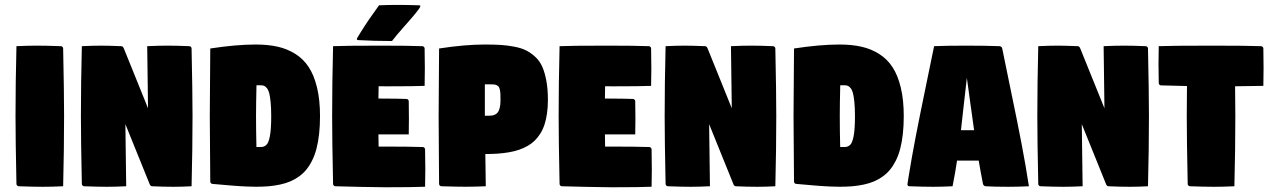

<svg xmlns="http://www.w3.org/2000/svg" viewBox="-20 -779 5305 803"><path d="M44.9 -293Q44.9 -429.7 48.8 -585.9Q95.2 -588.1 134.3 -588.1Q174.6 -588.1 234.4 -585.9Q238.3 -585.9 241.2 -583Q244.1 -580.1 244.1 -576.2Q248 -392.6 248 -293Q248 -156.2 244.1 0Q197.8 2.2 158.7 2.2Q118.4 2.2 58.6 0Q54.7 0 51.8 -2.9Q48.8 -5.9 48.8 -9.8Q44.9 -193.4 44.9 -293Z M318.4 -293Q318.4 -429.7 322.3 -585.9Q368.7 -588.1 402.8 -588.1Q431.9 -588.1 487.3 -585.9Q494.4 -585.7 498 -576.2L599.1 -326.2L595.7 -585.9Q642.3 -588.1 681.2 -588.1Q719.2 -588.1 771.5 -585.9Q775.6 -585.7 778.4 -582.9Q781.2 -580.1 781.2 -576.2Q785.2 -392.6 785.2 -293Q785.2 -156.2 781.2 0Q740.7 2.2 705.6 2.2Q663.8 2.2 616.2 0Q608.9 -0.2 605.5 -9.8L504.4 -259.8L507.8 0Q461.4 2.2 427.2 2.2Q388.7 2.2 332 0Q327.9 -0.2 325.1 -3.1Q322.3 -5.9 322.3 -9.8Q318.4 -193.4 318.4 -293Z M1050.8 -293Q1050.8 -234.9 1052.5 -164.1H1069.1Q1076.4 -164.1 1081.7 -165.6Q1086.9 -167.2 1092.5 -171.6Q1098.1 -176 1101.8 -184.9Q1105.5 -193.8 1108.4 -207.9Q1111.3 -221.9 1112.8 -243.3Q1114.3 -264.6 1114.3 -293.2Q1114.3 -327.1 1111.9 -351.1Q1109.6 -375 1106.1 -388.8Q1102.5 -402.6 1096.3 -410.3Q1090.1 -418 1084.1 -420.2Q1078.1 -422.4 1069.1 -422.4H1052.7Q1050.8 -341.3 1050.8 -293ZM857.4 -293Q857.4 -341.8 858.4 -434.6Q859.4 -527.3 859.4 -576.2Q967.5 -592.8 1049.8 -592.8Q1101.1 -592.8 1141.4 -583.7Q1181.6 -574.7 1215.5 -553.3Q1249.3 -532 1271.5 -497.9Q1293.7 -463.9 1306 -412.5Q1318.4 -361.1 1318.4 -293.2Q1318.4 -252.9 1314.6 -218.9Q1310.8 -184.8 1303.7 -157.5Q1296.6 -130.1 1285.6 -108.2Q1274.7 -86.2 1261.2 -69.7Q1247.8 -53.2 1230.3 -40.8Q1212.9 -28.3 1193.8 -20.3Q1174.8 -12.2 1151.5 -7.2Q1128.2 -2.2 1104.2 -0.1Q1080.3 2 1051.8 2Q1042 2 1030.6 1.6Q1019.3 1.2 1010.7 1Q1002.2 0.7 987.5 -0.2Q972.9 -1.2 966.3 -1.6Q959.7 -2 941.8 -3.5Q923.8 -5.1 919.3 -5.5Q914.8 -5.9 893.6 -7.7Q872.3 -9.5 869.1 -9.8Q865.2 -9.8 862.3 -12.7Q859.4 -15.6 859.4 -19.5Q859.4 -64.7 858.4 -154.1Q857.4 -243.4 857.4 -293Z M1369.1 -293Q1369.1 -429.7 1373 -585.9Q1419.4 -588.1 1575.7 -588.1Q1686.3 -588.1 1746.1 -585.9Q1750 -585.9 1752.9 -583Q1755.9 -580.1 1755.9 -576.2Q1756.8 -516.6 1756.8 -491.7Q1756.8 -453.4 1755.9 -419.9Q1714.6 -418 1600.6 -418Q1580.1 -418 1563.5 -418.2Q1563 -384.5 1562.7 -366.9Q1650.1 -366.5 1679.7 -365.2Q1683.6 -365.2 1686.5 -362.3Q1689.5 -359.4 1689.5 -355.5Q1690.2 -315.4 1690.2 -282Q1690.2 -252 1689.5 -216.8H1562.7Q1563 -199.7 1563.5 -166H1575.2Q1694.8 -166 1748 -164.1Q1752 -164.1 1754.9 -161.1Q1757.8 -158.2 1757.8 -154.3Q1758.8 -94.7 1758.8 -69.8Q1758.8 -31.5 1757.8 2Q1711.4 4.2 1590.3 4.2Q1566.2 4.2 1487.4 2.6Q1408.7 1 1382.8 0Q1378.9 0 1376 -2.9Q1373 -5.9 1373 -9.8Q1369.1 -193.4 1369.1 -293ZM1489.7 -646Q1520 -694.8 1565.2 -756.8Q1601.8 -758.5 1643.8 -758.5Q1682.9 -758.5 1733.2 -756.8Q1738 -756.8 1738 -752.7Q1738 -748 1718.3 -723.6Q1704.8 -706.8 1670.7 -668.5Q1636.5 -630.1 1619.4 -607.4Q1547.9 -607.4 1477.3 -611.3Q1472.4 -611.8 1472.4 -615.5Q1472.4 -619.1 1489.7 -646Z M1814.5 -293Q1814.5 -342 1815.4 -435.3Q1816.4 -528.6 1816.4 -576.2Q1924.6 -592.8 2006.8 -592.8Q2046.1 -592.8 2073.9 -591.1Q2101.6 -589.4 2131.2 -583.7Q2160.9 -578.1 2180.7 -568Q2200.4 -557.9 2219 -540.8Q2237.5 -523.7 2248.2 -499.4Q2258.8 -475.1 2265.1 -440.6Q2271.5 -406 2271.5 -361.6Q2271.5 -330.8 2267.8 -304.9Q2264.2 -279.1 2257.3 -258.2Q2250.5 -237.3 2239.9 -220.5Q2229.2 -203.6 2216.2 -190.8Q2203.1 -178 2186.2 -168.5Q2169.2 -158.9 2150.4 -152.5Q2131.6 -146 2108.6 -142.1Q2085.7 -138.2 2061.9 -136.5Q2038.1 -134.8 2009.8 -134.8Q2011.7 -22.5 2011.7 0Q1966.1 2 1925.8 2Q1893.1 2 1826.2 0Q1822.3 0 1819.3 -2.9Q1816.4 -5.9 1816.4 -9.8Q1816.4 -54.9 1815.4 -149.2Q1814.5 -243.4 1814.5 -293ZM2007.8 -294.9H2023.2Q2032.2 -294.9 2038.7 -295.9Q2045.2 -296.9 2052.1 -300.7Q2059.1 -304.4 2063.4 -311.2Q2067.6 -317.9 2070.4 -329.8Q2073.2 -341.8 2073.2 -358.6Q2073.2 -375 2072.9 -384.9Q2072.5 -394.8 2070.7 -403.1Q2068.8 -411.4 2066.3 -415.3Q2063.7 -419.2 2058.3 -422.1Q2053 -425 2046.8 -425.7Q2040.5 -426.3 2030 -426.3H2007.8Z M2316.4 -293Q2316.4 -429.7 2320.3 -585.9Q2366.7 -588.1 2522.9 -588.1Q2633.5 -588.1 2693.4 -585.9Q2697.3 -585.9 2700.2 -583Q2703.1 -580.1 2703.1 -576.2Q2704.1 -516.6 2704.1 -491.7Q2704.1 -453.4 2703.1 -419.9Q2661.9 -418 2547.9 -418Q2527.3 -418 2510.7 -418.2Q2510.3 -384.5 2510 -366.9Q2597.4 -366.5 2627 -365.2Q2630.9 -365.2 2633.8 -362.3Q2636.7 -359.4 2636.7 -355.5Q2637.5 -315.4 2637.5 -282Q2637.5 -252 2636.7 -216.8H2510Q2510.3 -199.7 2510.7 -166H2522.5Q2642.1 -166 2695.3 -164.1Q2699.2 -164.1 2702.1 -161.1Q2705.1 -158.2 2705.1 -154.3Q2706.1 -94.7 2706.1 -69.8Q2706.1 -31.5 2705.1 2Q2658.7 4.2 2537.6 4.2Q2513.4 4.2 2434.7 2.6Q2356 1 2330.1 0Q2326.2 0 2323.2 -2.9Q2320.3 -5.9 2320.3 -9.8Q2316.4 -193.4 2316.4 -293Z M2759.8 -293Q2759.8 -429.7 2763.7 -585.9Q2810.1 -588.1 2844.2 -588.1Q2873.3 -588.1 2928.7 -585.9Q2935.8 -585.7 2939.5 -576.2L3040.5 -326.2L3037.1 -585.9Q3083.7 -588.1 3122.6 -588.1Q3160.6 -588.1 3212.9 -585.9Q3217 -585.7 3219.8 -582.9Q3222.7 -580.1 3222.7 -576.2Q3226.6 -392.6 3226.6 -293Q3226.6 -156.2 3222.7 0Q3182.1 2.2 3147 2.2Q3105.2 2.2 3057.6 0Q3050.3 -0.2 3046.9 -9.8L2945.8 -259.8L2949.2 0Q2902.8 2.2 2868.7 2.2Q2830.1 2.2 2773.4 0Q2769.3 -0.2 2766.5 -3.1Q2763.7 -5.9 2763.7 -9.8Q2759.8 -193.4 2759.8 -293Z M3492.2 -293Q3492.2 -234.9 3493.9 -164.1H3510.5Q3517.8 -164.1 3523.1 -165.6Q3528.3 -167.2 3533.9 -171.6Q3539.6 -176 3543.2 -184.9Q3546.9 -193.8 3549.8 -207.9Q3552.7 -221.9 3554.2 -243.3Q3555.7 -264.6 3555.7 -293.2Q3555.7 -327.1 3553.3 -351.1Q3551 -375 3547.5 -388.8Q3543.9 -402.6 3537.7 -410.3Q3531.5 -418 3525.5 -420.2Q3519.5 -422.4 3510.5 -422.4H3494.1Q3492.2 -341.3 3492.2 -293ZM3298.8 -293Q3298.8 -341.8 3299.8 -434.6Q3300.8 -527.3 3300.8 -576.2Q3408.9 -592.8 3491.2 -592.8Q3542.5 -592.8 3582.8 -583.7Q3623 -574.7 3656.9 -553.3Q3690.7 -532 3712.9 -497.9Q3735.1 -463.9 3747.4 -412.5Q3759.8 -361.1 3759.8 -293.2Q3759.8 -252.9 3756 -218.9Q3752.2 -184.8 3745.1 -157.5Q3738 -130.1 3727.1 -108.2Q3716.1 -86.2 3702.6 -69.7Q3689.2 -53.2 3671.8 -40.8Q3654.3 -28.3 3635.3 -20.3Q3616.2 -12.2 3592.9 -7.2Q3569.6 -2.2 3545.7 -0.1Q3521.7 2 3493.2 2Q3483.4 2 3472 1.6Q3460.7 1.2 3452.1 1Q3443.6 0.7 3429 -0.2Q3414.3 -1.2 3407.7 -1.6Q3401.1 -2 3383.2 -3.5Q3365.2 -5.1 3360.7 -5.5Q3356.2 -5.9 3335 -7.7Q3313.7 -9.5 3310.5 -9.8Q3306.6 -9.8 3303.7 -12.7Q3300.8 -15.6 3300.8 -19.5Q3300.8 -64.7 3299.8 -154.1Q3298.8 -243.4 3298.8 -293Z M3775.1 -8.1Q3775.1 -12 3779.8 -38.6Q3792.7 -118.9 3809.3 -205Q3825.9 -291 3852.3 -418.6Q3878.7 -546.1 3886.7 -585.9Q3935.5 -588.1 4021 -588.1Q4100.6 -588.1 4160.2 -585.9Q4164.1 -585.9 4167.5 -583.1Q4170.9 -580.3 4171.6 -576.2Q4182.4 -521.7 4208.1 -398.2Q4233.9 -274.7 4252.1 -179.8Q4270.3 -85 4283.2 0Q4237.1 2.2 4198.2 2.2Q4136 2.2 4102.5 0Q4098.4 -0.2 4095.1 -3.1Q4091.8 -5.9 4091.1 -9.8Q4080.1 -65.9 4073.2 -107.4H3982.7Q3974.9 -55.2 3963.9 0Q3917 2.2 3883.1 2.2Q3842.5 2.2 3783.2 0Q3779.5 0 3777.3 -2.3Q3775.1 -4.6 3775.1 -8.1ZM3999 -234.4H4054Q4048.1 -274.4 4038.1 -348.5Q4028.1 -422.6 4023.7 -453.4Q4018.8 -413.6 4010.7 -339.2Q4002.7 -264.9 3999 -234.4Z M4318.4 -293Q4318.4 -429.7 4322.3 -585.9Q4368.7 -588.1 4402.8 -588.1Q4431.9 -588.1 4487.3 -585.9Q4494.4 -585.7 4498 -576.2L4599.1 -326.2L4595.7 -585.9Q4642.3 -588.1 4681.2 -588.1Q4719.2 -588.1 4771.5 -585.9Q4775.6 -585.7 4778.4 -582.9Q4781.2 -580.1 4781.2 -576.2Q4785.2 -392.6 4785.2 -293Q4785.2 -156.2 4781.2 0Q4740.7 2.2 4705.6 2.2Q4663.8 2.2 4616.2 0Q4608.9 -0.2 4605.5 -9.8L4504.4 -259.8L4507.8 0Q4461.4 2.2 4427.2 2.2Q4388.7 2.2 4332 0Q4327.9 -0.2 4325.1 -3.1Q4322.3 -5.9 4322.3 -9.8Q4318.4 -193.4 4318.4 -293Z M4825.2 -511.7Q4825.2 -551 4826.2 -585.9Q4872.8 -588.1 5052.2 -588.1Q5194.1 -588.1 5253.9 -585.9Q5257.8 -585.9 5260.7 -583Q5263.7 -580.1 5263.7 -576.2Q5264.6 -521 5264.6 -493.2Q5264.6 -453.4 5263.7 -419.9Q5247.8 -419.2 5145.5 -418.2Q5146.5 -365.5 5146.5 -293Q5146.5 -156.2 5142.6 0Q5096.2 2.2 5057.1 2.2Q5016.8 2.2 4957 0Q4953.1 0 4950.2 -2.9Q4947.3 -5.9 4947.3 -9.8Q4943.4 -193.4 4943.4 -293Q4943.4 -338.1 4944.3 -419.2Q4888.2 -420.4 4835.9 -421.9Q4832 -421.9 4829.1 -424.8Q4826.2 -427.7 4826.2 -431.6Q4825.2 -487.8 4825.2 -511.7Z"/></svg>

Font: Digitalt
Style: Medium
Weight: 500
Designer: gluk
Foundry: gluk
Version: Version 0.60